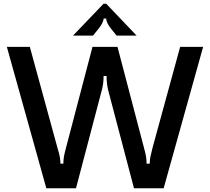

<svg xmlns="http://www.w3.org/2000/svg" viewBox="-20 -1016 1133 1036"><path d="M230 0 17 -763H141L289 -222Q299 -189 302.5 -171Q306 -153 306 -133H322Q322 -153 325 -171Q328 -189 337 -222L479 -763H614L756 -222Q765 -189 768 -171Q771 -153 771 -133H788Q788 -153 791.5 -170.5Q795 -188 804 -222L952 -763H1076L863 0H703L563 -532Q555 -569 555 -606H539Q539 -567 530 -532L390 0ZM374 -824 539 -996H553L717 -824H609L580 -860Q553 -894 553 -916H539Q539 -895 511 -860L482 -824Z"/></svg>

Font: Open Sauce Sans Medium
Style: Regular
Weight: 500
Designer: Alfredo Marco Pradil
Foundry: Creative Sauce Fz LLC
Version: Version 1.477